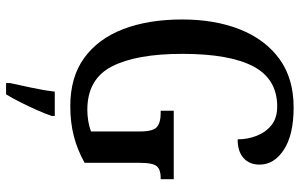

<svg xmlns="http://www.w3.org/2000/svg" viewBox="-197 -567 985 631"><g transform="rotate(90 295.5 -251.5)"><path d="M329 10Q233 10 170 -36Q107 -82 75.5 -164.5Q44 -247 44 -358Q44 -466 77 -548.5Q110 -631 174 -677.5Q238 -724 333 -724Q423 -724 472 -692Q521 -660 521 -612Q521 -579 499.5 -559.5Q478 -540 438 -540Q438 -572 426.5 -602Q415 -632 391.5 -651Q368 -670 330 -670Q240 -670 198.5 -592Q157 -514 157 -358Q157 -207 198.5 -126.5Q240 -46 341 -46Q359 -46 377.5 -49Q396 -52 412 -58V-219Q412 -263 397 -275Q382 -287 354 -287H344V-330H569V-287H562Q538 -287 526.5 -274.5Q515 -262 515 -215V-37Q472 -13 427 -1.5Q382 10 329 10ZM253 208Q260 175 268.5 136Q277 97 281 61H361V71Q354 92 342 119Q330 146 316.5 173Q303 200 290 221H253Z"/></g></svg>

Font: Noto Serif Thai ExtraCondensed Medium
Style: Regular
Weight: 500
Width: 2
Designer: Monotype Design Team
Foundry: Monotype Imaging Inc.
Version: Version 2.002; ttfautohint (v1.8.4.7-5d5b)